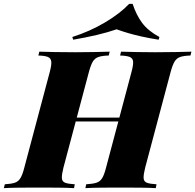

<svg xmlns="http://www.w3.org/2000/svg" viewBox="-67 -976 1013 996"><path d="M257 -346 264 -366H617L609 -346ZM615 -602Q625 -639 623.5 -656.5Q622 -674 606 -680.5Q590 -687 556 -688L561 -708Q591 -707 639.5 -706Q688 -705 737 -705Q794 -705 844.5 -706Q895 -707 926 -708L921 -688Q887 -687 868 -680.5Q849 -674 838.5 -656.5Q828 -639 818 -602L686 -106Q677 -70 678 -52Q679 -34 695 -28Q711 -22 745 -20L741 0Q711 -2 660.5 -2.5Q610 -3 553 -3Q504 -3 455.5 -2.5Q407 -2 376 0L380 -20Q414 -22 433 -28Q452 -34 463 -52Q474 -70 483 -106ZM262 -106Q253 -70 254 -52Q255 -34 271 -28Q287 -22 321 -20L317 0Q286 -2 238 -2.5Q190 -3 140 -3Q83 -3 33.5 -2.5Q-16 -2 -47 0L-42 -20Q-9 -22 9.5 -28Q28 -34 39 -52Q50 -70 59 -106L191 -602Q201 -639 199 -656.5Q197 -674 181.5 -680.5Q166 -687 132 -688L137 -708Q166 -707 216.5 -706Q267 -705 324 -705Q374 -705 420.5 -706Q467 -707 502 -708L497 -688Q463 -687 444 -680.5Q425 -674 414.5 -656.5Q404 -639 394 -602ZM538 -824Q492 -808 434.5 -794.5Q377 -781 313 -770L308 -784Q399 -813 477.5 -859.5Q556 -906 603 -956H621Q640 -898 670.5 -857Q701 -816 760 -784L756 -770Q706 -778 668 -786.5Q630 -795 599 -804Q568 -813 538 -824Z"/></svg>

Font: Playfair Display Black
Style: Italic
Weight: 900
Italic angle: -14°
Designer: Claus Eggers Sørensen
Foundry: Claus Eggers Sørensen
Version: Version 1.203